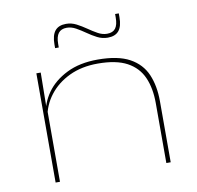

<svg xmlns="http://www.w3.org/2000/svg" viewBox="-76 -746 844 824"><g transform="rotate(-10 346.0 -334.0)"><path d="M583.5 0V-261.5Q583.5 -326 562.8 -373.2Q542 -420.5 494.8 -446Q447.5 -471.5 367.5 -471.5Q297 -471.5 243 -445.8Q189 -420 155.8 -376.5Q122.5 -333 114.5 -278.5L106.5 -293H111Q115.5 -343.5 147 -388Q178.5 -432.5 235 -460.5Q291.5 -488.5 370 -488.5Q458 -488.5 508.8 -460.8Q559.5 -433 581 -383Q602.5 -333 602.5 -266V0ZM101 0V-476H120L118 -316H120V0ZM430 -573.5Q406 -573.5 384.5 -584.5Q363 -595.5 342.8 -609.8Q322.5 -624 302.8 -635Q283 -646 263 -646Q238.5 -646 226.8 -630.8Q215 -615.5 215 -583.5V-568.5H199V-584.5Q199 -624.5 214.8 -643.8Q230.5 -663 263 -663Q286.5 -663 307.8 -652Q329 -641 349.5 -626.8Q370 -612.5 389.8 -601.5Q409.5 -590.5 430 -590.5Q455 -590.5 466.5 -605.8Q478 -621 478 -653V-668H494V-651Q494 -611.5 478.2 -592.5Q462.5 -573.5 430 -573.5Z"/></g></svg>

Font: Anek Latin Expanded Thin
Style: Regular
Weight: 250
Width: 7
Designer: Yesha Goshar
Foundry: Ek Type
Version: Version 1.003